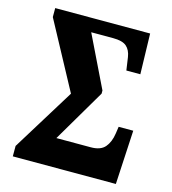

<svg xmlns="http://www.w3.org/2000/svg" viewBox="-107 -802 795 889"><g transform="rotate(15 290.5 -357.0)"><path d="M36 0V-50L221 -350L48 -671V-714H503L508 -520H441L432 -582Q427 -615 407.5 -632Q388 -649 343 -649H238L358 -402V-387L209 -134H374Q421 -134 442 -159Q463 -184 469 -225L474 -259H544L530 0Z"/></g></svg>

Font: Noto Serif ExtraCondensed ExtraBold
Style: Regular
Weight: 800
Width: 2
Designer: Monotype Design Team
Foundry: Monotype Imaging Inc.
Version: Version 2.013; ttfautohint (v1.8.4.7-5d5b)